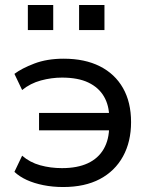

<svg xmlns="http://www.w3.org/2000/svg" viewBox="-20 -743 617 772"><path d="M234 9Q192 9 154.5 1.5Q117 -6 87.5 -19.5Q58 -33 38 -52L69 -117Q100 -90 141.5 -78.5Q183 -67 229 -67Q291 -67 333 -86.5Q375 -106 397 -144Q419 -182 419 -236L428 -219H137V-289H428L419 -271Q419 -319 398 -355Q377 -391 335.5 -411Q294 -431 229 -431Q187 -431 144.5 -419.5Q102 -408 69 -381L38 -446Q67 -468 118 -487.5Q169 -507 236 -507Q321 -507 381.5 -476.5Q442 -446 474.5 -389Q507 -332 507 -252Q507 -173 474.5 -114Q442 -55 381.5 -23Q321 9 234 9ZM298 -622V-723H400V-622ZM92 -622V-723H194V-622Z"/></svg>

Font: Nunito Sans 6pt
Style: Regular
Weight: 400
Version: Version 3.101;gftools[0.9.27]